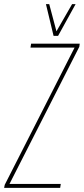

<svg xmlns="http://www.w3.org/2000/svg" viewBox="-48 -912 407 932"><path d="M-28 0 -25 -15 314 -681H100L103 -700H339L337 -685L-2 -19H247L244 0ZM319 -892 234 -738H212L175 -892H191L226 -760L302 -892Z"/></svg>

Font: Georama Condensed Thin
Style: Italic
Weight: 100
Width: 3
Italic angle: -9°
Designer: Jean-Baptiste Levee
Foundry: Production Type
Version: Version 1.000